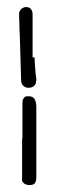

<svg xmlns="http://www.w3.org/2000/svg" viewBox="-20 -535 165 555"><path d="M43.9 -23.4V-27.3V-101.6V-128.9V-134.8H44.9V-155.3V-239.3Q44.9 -246.1 46.9 -249Q48.8 -252 51.3 -254.4Q53.7 -256.8 60.5 -256.8H62.5Q76.2 -256.8 80.6 -247.6Q85 -238.3 85 -226.6V-27.3V-23.4Q85 -11.7 81.1 -5.9Q77.1 0 64.5 0H62.5Q54.7 -1 50.8 -3.9Q46.9 -6.8 44.9 -9.8Q43 -13.7 43.5 -17.1Q43.9 -20.5 43.9 -23.4ZM35.2 -491.2V-495.1Q35.2 -502.9 41.5 -508.8Q47.9 -514.6 55.7 -514.6Q64.5 -514.6 69.3 -508.8Q74.2 -502.9 74.2 -494.1V-369.1H80.1V-363.3Q80.1 -358.4 80.6 -354.5Q81.1 -350.6 81.1 -346.7Q82 -336.9 82.5 -327.1Q83 -317.4 85 -307.6Q85 -302.7 84 -296.9Q83 -291 78.1 -286.1Q71.3 -281.2 62.5 -281.2Q50.8 -281.2 44.9 -290Q41 -294.9 41 -304.7Q40 -337.9 39.1 -371.1Q38.1 -404.3 37.1 -436.5Q36.1 -448.2 36.1 -460.4Q36.1 -472.7 35.2 -485.4Z"/></svg>

Font: Scriphy
Style: Regular
Weight: 400
Designer: Ala M. Lockhart
Foundry: Ala M. Lockhart
Version: Version 1.0 2021